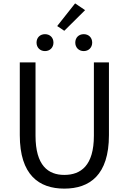

<svg xmlns="http://www.w3.org/2000/svg" viewBox="-20 -1102 761 1135"><path d="M360 13C510 13 624 -67 624 -303V-733H535V-300C535 -123 458 -68 360 -68C265 -68 190 -123 190 -300V-733H97V-303C97 -67 211 13 360 13ZM246 -800C275 -800 296 -821 296 -850C296 -880 275 -900 246 -900C217 -900 196 -880 196 -850C196 -821 217 -800 246 -800ZM318 -948 360 -920 483 -1042 424 -1082ZM475 -800C504 -800 525 -821 525 -850C525 -880 504 -900 475 -900C446 -900 425 -880 425 -850C425 -821 446 -800 475 -800Z"/></svg>

Font: Noto Sans Mono CJK JP Regular
Style: Regular
Weight: 400
Designer: Ryoko NISHIZUKA (kana & ideographs); Paul D. Hunt (Latin, Greek & Cyrillic); Wenlong ZHANG (bopomofo); Sandoll Communica
Foundry: Adobe Systems Incorporated
Version: Version 1.004;PS 1.004;hotconv 1.0.82;makeotf.lib2.5.63406